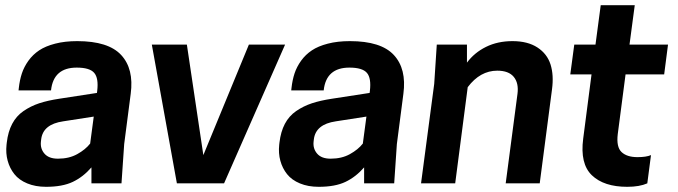

<svg xmlns="http://www.w3.org/2000/svg" viewBox="-20 -700 2590 733"><path d="M329.1 0V-61Q297.4 -24.4 257.8 -5.6Q218.3 13.2 155.8 13.2Q115.2 13.2 84 0.2Q52.7 -12.7 34.9 -35.2Q17.1 -57.6 9.3 -86.2Q1.5 -114.7 4.9 -147L5.9 -155.8Q10.7 -197.3 26.6 -227.3Q42.5 -257.3 69.8 -276.1Q97.2 -294.9 129.6 -305.7Q162.1 -316.4 207 -323.2L350.1 -345.2L351.1 -353Q356.9 -401.4 339.8 -421.6Q322.8 -441.9 272.9 -441.9Q184.1 -441.9 174.8 -355H50.8L51.8 -363.8Q55.2 -394.5 63.5 -419.7Q71.8 -444.8 88.6 -468.3Q105.5 -491.7 129.6 -507.8Q153.8 -523.9 190.7 -533.4Q227.5 -543 274.9 -543Q393.6 -543 442.6 -490Q491.7 -437 479 -341.8L454.1 -149.9L443.8 0ZM201.2 -94.2Q243.7 -94.2 274.9 -111.6Q306.2 -128.9 324.2 -151.9L337.9 -254.9L221.2 -236.8Q144 -225.6 137.2 -168L136.2 -159.2Q133.3 -132.3 149.9 -113.3Q166.5 -94.2 201.2 -94.2Z M655.3 0 559.6 -529.8H693.4L756.3 -107.9L930.2 -529.8H1068.4L835.4 0Z M1370.1 0V-61Q1338.4 -24.4 1298.8 -5.6Q1259.3 13.2 1196.8 13.2Q1156.2 13.2 1125 0.2Q1093.8 -12.7 1075.9 -35.2Q1058.1 -57.6 1050.3 -86.2Q1042.5 -114.7 1045.9 -147L1046.9 -155.8Q1051.8 -197.3 1067.6 -227.3Q1083.5 -257.3 1110.8 -276.1Q1138.2 -294.9 1170.7 -305.7Q1203.1 -316.4 1248 -323.2L1391.1 -345.2L1392.1 -353Q1397.9 -401.4 1380.9 -421.6Q1363.8 -441.9 1314 -441.9Q1225.1 -441.9 1215.8 -355H1091.8L1092.8 -363.8Q1096.2 -394.5 1104.5 -419.7Q1112.8 -444.8 1129.6 -468.3Q1146.5 -491.7 1170.7 -507.8Q1194.8 -523.9 1231.7 -533.4Q1268.6 -543 1315.9 -543Q1434.6 -543 1483.6 -490Q1532.7 -437 1520 -341.8L1495.1 -149.9L1484.9 0ZM1242.2 -94.2Q1284.7 -94.2 1315.9 -111.6Q1347.2 -128.9 1365.2 -151.9L1378.9 -254.9L1262.2 -236.8Q1185.1 -225.6 1178.2 -168L1177.2 -159.2Q1174.3 -132.3 1190.9 -113.3Q1207.5 -94.2 1242.2 -94.2Z M2040.5 0H1910.6L1955.6 -341.8Q1960.9 -382.8 1941.4 -406.5Q1921.9 -430.2 1878.4 -430.2Q1813 -430.2 1765.6 -367.2L1717.8 0H1587.4L1637.7 -379.9L1647.5 -529.8H1762.7V-460.9Q1791 -499 1835.4 -521Q1879.9 -543 1936.5 -543Q1994.6 -543 2031.7 -518.8Q2068.8 -494.6 2081.8 -453.9Q2094.7 -413.1 2087.4 -358.9Z M2383.3 -529.8H2530.3L2515.6 -416H2368.2L2338.4 -188Q2332.5 -138.7 2353 -119.4Q2373.5 -100.1 2413.6 -100.1Q2447.3 -100.1 2465.3 -107.9L2451.2 0Q2421.4 13.2 2374.5 13.2Q2285.6 13.2 2239.7 -30.8Q2193.8 -74.7 2206.5 -170.9L2238.3 -416H2157.2L2172.4 -529.8H2253.4L2273.4 -680.2H2403.3Z"/></svg>

Font: Cooper Hewitt
Style: Semibold Italic
Weight: 710
Designer: Village Type and Design LLC
Foundry: Cooper Hewitt Smithsonian Design Museum
Version: 1.000